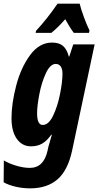

<svg xmlns="http://www.w3.org/2000/svg" viewBox="-47 -791 538 1051"><path d="M-27 207 -26 87Q-1 103 40 115.5Q81 128 116 128Q192 128 213 35L218 12Q224 -11 237 -54H234Q209 -19 183 -4.5Q157 10 123 10Q74 10 45 -31Q16 -72 16 -144Q16 -224 41.5 -322Q67 -420 117.5 -489Q168 -558 238 -558Q276 -558 297.5 -540Q319 -522 330 -481H332L354 -548H471L348 32Q325 141 268 190.5Q211 240 118 240Q77 240 38.5 231Q0 222 -27 207ZM295 -388Q295 -413 285.5 -427Q276 -441 258 -441Q228 -441 204.5 -391Q181 -341 168.5 -276Q156 -211 156 -171Q156 -107 187 -107Q219 -107 243.5 -157.5Q268 -208 281.5 -275.5Q295 -343 295 -388ZM150 -622Q213 -690 268 -771H389Q396 -742 412 -698Q428 -654 443 -624L440 -611H357Q334 -642 310 -686Q269 -639 234 -611H148Z"/></svg>

Font: Noto Sans Display Ex Bold Cond
Style: Italic
Weight: 800
Width: 3
Italic angle: -12°
Designer: Monotype Design team
Foundry: Monotype Imaging Inc.
Version: Version 1.000